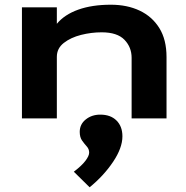

<svg xmlns="http://www.w3.org/2000/svg" viewBox="-20 -502 790 814"><path d="M73 0V-471H221V-401Q253 -440 311.5 -461Q370 -482 450 -482Q519 -482 572 -457Q625 -432 655.5 -383Q686 -334 686 -260V0H538V-257Q538 -302 507.5 -333.5Q477 -365 411 -365Q367 -365 323.5 -354Q280 -343 250.5 -320Q221 -297 221 -261V0ZM360 292 293 226Q326 201 342 180Q358 159 358 145Q358 130 348 119Q338 108 328 94Q318 80 318 57Q318 25 343.5 4.5Q369 -16 405 -16Q449 -16 474 9Q499 34 499 76Q499 125 459.5 184Q420 243 360 292Z"/></svg>

Font: Inconsolata ExtraExpanded Black
Style: Regular
Weight: 900
Width: 8
Monospace: yes
Designer: Raph Levien, Cyreal, Brenton Simpson
Foundry: Raph Levien, Cyreal, Google
Version: Version 3.001; ttfautohint (v1.8.2.53-6de2)